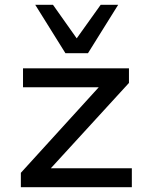

<svg xmlns="http://www.w3.org/2000/svg" viewBox="-20 -781 624 801"><path d="M67 0V-60L422 -450L429 -417H76V-496H518V-435L160 -44L154 -79H530V0ZM253 -559 127 -761H201L300 -621L400 -761H473L347 -559Z"/></svg>

Font: Nunito Sans 7pt SemiExpanded
Style: Regular
Weight: 400
Width: 6
Designer: Vernon Adams
Foundry: Vernon Adams
Version: Version 3.101;gftools[0.9.27]